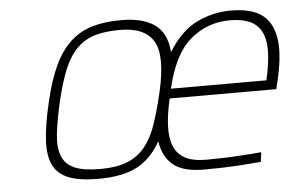

<svg xmlns="http://www.w3.org/2000/svg" viewBox="-43 -569 980 637"><g transform="rotate(-5 447.5 -250.0)"><path d="M622 -23Q648 -23 680 -24Q712 -25 740 -27Q773 -29 806 -32L802 0Q768 3 735 5Q706 7 673 8Q640 9 613 9Q542 9 509 -19Q476 -47 469 -98Q438 -42 389.5 -16.5Q341 9 261 9Q199 9 162.5 -5Q126 -19 110.5 -50.5Q95 -82 98 -134Q101 -186 119 -261Q135 -330 157 -377.5Q179 -425 210.5 -454.5Q242 -484 283.5 -496.5Q325 -509 381 -509Q453 -509 492.5 -481Q532 -453 537 -389Q578 -456 632 -482.5Q686 -509 747 -509Q793 -509 825.5 -496Q858 -483 875.5 -454Q893 -425 895 -379.5Q897 -334 882 -269L874 -236H519Q507 -184 505.5 -144.5Q504 -105 515 -78Q526 -51 552 -37Q578 -23 622 -23ZM269 -23Q324 -23 360 -37.5Q396 -52 419.5 -81.5Q443 -111 458 -155Q473 -199 487 -259Q515 -379 486 -428Q457 -477 374 -477Q326 -477 291.5 -467Q257 -457 231.5 -432Q206 -407 188.5 -365.5Q171 -324 156 -261Q141 -196 136 -151Q131 -106 142.5 -77.5Q154 -49 184 -36Q214 -23 269 -23ZM844 -268Q857 -325 857.5 -365Q858 -405 844.5 -430Q831 -455 805 -466Q779 -477 740 -477Q665 -477 608.5 -429Q552 -381 526 -268Z"/></g></svg>

Font: Panefresco 1wt
Style: Italic
Weight: 250
Version: Version 1.000